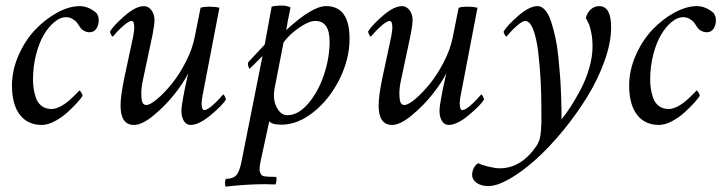

<svg xmlns="http://www.w3.org/2000/svg" viewBox="-20 -447 2628 696"><path d="M268.6 -424.8Q300.3 -424.8 329.1 -400.4Q337.9 -388.7 337.9 -374Q337.9 -356 329.3 -343Q320.8 -330.1 304.7 -330.1Q294.4 -330.1 284.4 -335.4Q274.4 -340.8 269.5 -349.6Q262.7 -360.4 258.1 -366.2Q253.4 -372.1 242.7 -378.4Q231.9 -384.8 218.8 -384.8Q198.7 -384.8 177.5 -367.4Q156.2 -350.1 138.9 -320.8Q121.6 -291.5 110.6 -248.5Q99.6 -205.6 99.6 -158.2Q99.6 -141.6 101.8 -126.5Q104 -111.3 110.1 -92.8Q116.2 -74.2 130.9 -63Q145.5 -51.8 167 -51.8Q174.8 -51.8 183.8 -54.7Q192.9 -57.6 200.9 -62Q209 -66.4 217.5 -72.5Q226.1 -78.6 232.7 -84.5Q239.3 -90.3 245.8 -96.7Q252.4 -103 256.6 -107.4Q260.7 -111.8 264.2 -115.2L267.6 -119.1Q270 -119.1 274.7 -111.6Q279.3 -104 279.3 -99.6Q274.4 -91.3 260 -75.2Q245.6 -59.1 225.1 -40.3Q204.6 -21.5 179 -7.8Q153.3 5.9 131.8 5.9Q80.1 5.9 51.8 -31.2Q23.4 -68.4 23.4 -136.7Q23.4 -192.9 47.6 -247.3Q71.8 -301.8 108.2 -339.8Q144.5 -377.9 187.7 -401.4Q231 -424.8 268.6 -424.8Z M644.5 -96.7Q647 -111.3 649.9 -124.5Q652.8 -137.7 656.2 -153.8Q659.7 -169.9 662.1 -181.6Q648.4 -151.9 615.2 -109.1Q582 -66.4 538.8 -30.3Q495.6 5.9 465.8 5.9Q417 5.9 417 -64.5Q417 -99.1 430.7 -165L462.9 -315.4Q466.8 -338.9 466.8 -346.7Q466.8 -371.1 457 -371.1Q452.1 -371.1 445.1 -366.9Q438 -362.8 430.9 -356.9Q423.8 -351.1 416.3 -343.8Q408.7 -336.4 403.3 -330.6Q397.9 -324.7 393.6 -319.3L388.7 -314.5Q386.2 -314.5 382.6 -321.5Q378.9 -328.6 378.9 -333Q391.6 -354.5 431.9 -389.6Q472.2 -424.8 502 -424.8Q517.6 -424.8 528.8 -410.2Q540 -395.5 540 -374Q540 -358.4 533.2 -322.3L499 -161.1Q492.2 -130.4 492.2 -108.4Q492.2 -87.9 495.8 -77.1Q499.5 -66.4 510.7 -66.4Q523.9 -66.4 549.6 -87.9Q575.2 -109.4 602.3 -142.6Q629.4 -175.8 653.3 -222.2Q677.2 -268.6 685.5 -311.5Q689 -328.6 695.8 -362.5Q702.6 -396.5 707 -418.9Q720.2 -422.9 737.3 -422.9Q759.8 -422.9 775.4 -418.9L714.8 -103.5Q710.9 -84 710.9 -72.3Q710.9 -47.9 720.7 -47.9Q725.6 -47.9 732.7 -52Q739.7 -56.2 746.8 -62Q753.9 -67.9 761.5 -75.2Q769 -82.5 774.4 -88.4Q779.8 -94.2 784.2 -99.6L789.1 -104.5Q791.5 -104.5 795.2 -97.4Q798.8 -90.3 798.8 -85.9Q786.6 -65.4 743.9 -29.8Q701.2 5.9 670.9 5.9Q655.8 5.9 646.7 -8.3Q637.7 -22.5 637.7 -44.9Q637.7 -61 644.5 -96.7Z M1123 -371.1Q1099.6 -371.1 1064 -346.4Q1028.3 -321.8 1007.8 -293L975.6 -127.9Q967.8 -86.9 982.9 -58.1Q998 -29.3 1021.5 -29.3Q1061 -29.3 1097.4 -71.8Q1133.8 -114.3 1154.3 -175.8Q1174.8 -237.3 1174.8 -295.9Q1174.8 -371.1 1123 -371.1ZM1162.1 -424.8Q1247.1 -424.8 1247.1 -306.6Q1247.1 -232.9 1210.7 -159.9Q1174.3 -86.9 1116.7 -41Q1059.1 4.9 1001 4.9Q963.9 4.9 956.1 -7.8L923.8 141.6Q920.9 154.8 920.9 168.9Q920.9 174.3 924.6 181.9Q928.2 189.5 934.6 191.4Q947.3 194.3 980.5 194.3Q983.4 194.8 982.2 207.5Q981 220.2 977.5 221.7Q970.7 221.7 959.5 221.2Q948.2 220.7 943.4 220.7Q871.6 220.7 798.8 229.5Q795.4 228.5 795.7 216.1Q795.9 203.6 799.8 201.2Q826.2 201.2 838.9 185.5Q847.7 173.8 854.5 143.6L931.6 -244.1L884.8 -197.3Q878.9 -204.6 878.9 -216.8Q878.9 -220.7 881.8 -223.6L939.5 -285.2L964.8 -422.9Q979 -426.8 1002 -426.8Q1019.5 -426.8 1033.2 -419.9Q1021 -362.3 1017.6 -337.9Q1111.3 -424.8 1162.1 -424.8Z M1580.1 -96.7Q1582.5 -111.3 1585.4 -124.5Q1588.4 -137.7 1591.8 -153.8Q1595.2 -169.9 1597.7 -181.6Q1584 -151.9 1550.8 -109.1Q1517.6 -66.4 1474.4 -30.3Q1431.2 5.9 1401.4 5.9Q1352.5 5.9 1352.5 -64.5Q1352.5 -99.1 1366.2 -165L1398.4 -315.4Q1402.3 -338.9 1402.3 -346.7Q1402.3 -371.1 1392.6 -371.1Q1387.7 -371.1 1380.6 -366.9Q1373.5 -362.8 1366.5 -356.9Q1359.4 -351.1 1351.8 -343.8Q1344.2 -336.4 1338.9 -330.6Q1333.5 -324.7 1329.1 -319.3L1324.2 -314.5Q1321.8 -314.5 1318.1 -321.5Q1314.5 -328.6 1314.5 -333Q1327.1 -354.5 1367.4 -389.6Q1407.7 -424.8 1437.5 -424.8Q1453.1 -424.8 1464.4 -410.2Q1475.6 -395.5 1475.6 -374Q1475.6 -358.4 1468.8 -322.3L1434.6 -161.1Q1427.7 -130.4 1427.7 -108.4Q1427.7 -87.9 1431.4 -77.1Q1435.1 -66.4 1446.3 -66.4Q1459.5 -66.4 1485.1 -87.9Q1510.7 -109.4 1537.8 -142.6Q1564.9 -175.8 1588.9 -222.2Q1612.8 -268.6 1621.1 -311.5Q1624.5 -328.6 1631.3 -362.5Q1638.2 -396.5 1642.6 -418.9Q1655.8 -422.9 1672.9 -422.9Q1695.3 -422.9 1710.9 -418.9L1650.4 -103.5Q1646.5 -84 1646.5 -72.3Q1646.5 -47.9 1656.2 -47.9Q1661.1 -47.9 1668.2 -52Q1675.3 -56.2 1682.4 -62Q1689.5 -67.9 1697 -75.2Q1704.6 -82.5 1710 -88.4Q1715.3 -94.2 1719.7 -99.6L1724.6 -104.5Q1727.1 -104.5 1730.7 -97.4Q1734.4 -90.3 1734.4 -85.9Q1722.2 -65.4 1679.4 -29.8Q1636.7 5.9 1606.4 5.9Q1591.3 5.9 1582.3 -8.3Q1573.2 -22.5 1573.2 -44.9Q1573.2 -61 1580.1 -96.7Z M1928.7 -424.8Q1943.8 -424.8 1956.5 -409.9Q1969.2 -395 1977.8 -368.7Q1986.3 -342.3 1993.2 -311.3Q2000 -280.3 2003.9 -241.7Q2007.8 -203.1 2010.3 -170.9Q2012.7 -138.7 2013.9 -103.5Q2015.1 -68.4 2015.4 -49.8Q2015.6 -31.2 2015.6 -14.6Q2031.7 -34.2 2048.6 -60.1Q2065.4 -85.9 2084.5 -121.8Q2103.5 -157.7 2115.7 -199.2Q2127.9 -240.7 2127.9 -278.3Q2127.9 -305.7 2123.5 -327.9Q2119.1 -350.1 2115.2 -358.9Q2111.3 -367.7 2103.5 -382.8Q2109.4 -402.3 2122.3 -413.6Q2135.3 -424.8 2152.3 -424.8Q2195.3 -424.8 2195.3 -347.7Q2195.3 -292.5 2171.4 -225.8Q2147.5 -159.2 2109.1 -96.7Q2070.8 -34.2 2022 25.4Q1973.1 85 1924.1 129.4Q1875 173.8 1828.6 200.7Q1782.2 227.5 1750 227.5Q1724.1 227.5 1707.8 215.8Q1691.4 204.1 1691.4 187.5Q1691.4 174.3 1697.3 162.4Q1703.1 150.4 1713.9 144.5Q1724.6 150.9 1750.2 157Q1775.9 163.1 1792 163.1Q1869.1 163.1 1924.8 82Q1931.2 72.8 1935.3 59.8Q1939.5 46.9 1940.9 28.3Q1942.4 9.8 1942.6 -0.5Q1942.9 -10.7 1942.6 -33.9Q1942.4 -57.1 1942.4 -60.5Q1942.4 -108.4 1939.7 -157Q1937 -205.6 1931.2 -256.6Q1925.3 -307.6 1913.1 -339.4Q1900.9 -371.1 1883.8 -371.1Q1878.9 -371.1 1871.8 -366.9Q1864.7 -362.8 1857.7 -356.9Q1850.6 -351.1 1843 -343.8Q1835.4 -336.4 1830.1 -330.6Q1824.7 -324.7 1820.3 -319.3L1815.4 -314.5Q1813 -314.5 1809.3 -321.5Q1805.7 -328.6 1805.7 -333Q1818.4 -354.5 1858.6 -389.6Q1898.9 -424.8 1928.7 -424.8Z M2505.9 -424.8Q2537.6 -424.8 2566.4 -400.4Q2575.2 -388.7 2575.2 -374Q2575.2 -356 2566.7 -343Q2558.1 -330.1 2542 -330.1Q2531.7 -330.1 2521.7 -335.4Q2511.7 -340.8 2506.8 -349.6Q2500 -360.4 2495.4 -366.2Q2490.7 -372.1 2480 -378.4Q2469.2 -384.8 2456.1 -384.8Q2436 -384.8 2414.8 -367.4Q2393.6 -350.1 2376.2 -320.8Q2358.9 -291.5 2347.9 -248.5Q2336.9 -205.6 2336.9 -158.2Q2336.9 -141.6 2339.1 -126.5Q2341.3 -111.3 2347.4 -92.8Q2353.5 -74.2 2368.2 -63Q2382.8 -51.8 2404.3 -51.8Q2412.1 -51.8 2421.1 -54.7Q2430.2 -57.6 2438.2 -62Q2446.3 -66.4 2454.8 -72.5Q2463.4 -78.6 2470 -84.5Q2476.6 -90.3 2483.2 -96.7Q2489.7 -103 2493.9 -107.4Q2498 -111.8 2501.5 -115.2L2504.9 -119.1Q2507.3 -119.1 2512 -111.6Q2516.6 -104 2516.6 -99.6Q2511.7 -91.3 2497.3 -75.2Q2482.9 -59.1 2462.4 -40.3Q2441.9 -21.5 2416.3 -7.8Q2390.6 5.9 2369.1 5.9Q2317.4 5.9 2289.1 -31.2Q2260.7 -68.4 2260.7 -136.7Q2260.7 -192.9 2284.9 -247.3Q2309.1 -301.8 2345.5 -339.8Q2381.8 -377.9 2425 -401.4Q2468.3 -424.8 2505.9 -424.8Z"/></svg>

Font: Crimson
Style: Italic
Weight: 400
Italic angle: -11°
Version: Version 0.8